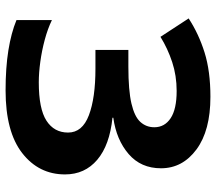

<svg xmlns="http://www.w3.org/2000/svg" viewBox="-63 -701 774 688"><g transform="rotate(90 324.0 -357.0)"><path d="M583 -547Q583 -475 532 -431Q481 -387 402 -376V-373Q500 -363 552.5 -318.5Q605 -274 605 -203Q605 -109 528.5 -49.5Q452 10 304 10Q223 10 160.5 0Q98 -10 52 -29V-156Q83 -141 122 -130.5Q161 -120 201 -114.5Q241 -109 275 -109Q370 -109 412.5 -136.5Q455 -164 455 -214Q455 -265 393 -288.5Q331 -312 226 -312H159V-430H219Q304 -430 351 -441Q398 -452 417 -473Q436 -494 436 -523Q436 -560 403.5 -581.5Q371 -603 306 -603Q251 -603 202.5 -587Q154 -571 112 -545L46 -646Q101 -682 168 -703Q235 -724 327 -724Q448 -724 515.5 -674Q583 -624 583 -547Z"/></g></svg>

Font: Noto IKEA Latin
Style: Bold
Weight: 700
Designer: Monotype Design Team
Foundry: Monotype Imaging Inc.
Version: Version 1.0